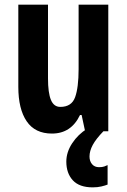

<svg xmlns="http://www.w3.org/2000/svg" viewBox="-20 -566 548 828"><path d="M447 -546V0H347L332 -70H325Q287 10 204 10Q131 10 95 -43Q59 -96 59 -191V-546H187V-228Q187 -166 199.5 -135.5Q212 -105 240 -105Q289 -105 304 -147Q319 -189 319 -268V-546ZM366 109Q366 129 377 142Q388 155 407 155Q421 155 429.5 152Q438 149 444 146V230Q434 234 417.5 238Q401 242 380 242Q322 242 294 211.5Q266 181 266 131Q266 90 291.5 51.5Q317 13 356 -11L426 0Q394 33 380 59Q366 85 366 109Z"/></svg>

Font: Noto Sans Gujarati ExtraCondensed
Style: Bold
Weight: 700
Width: 2
Designer: Jelle Bosma - Monotype Design Team, Universal Thirst
Foundry: Monotype Imaging Inc.
Version: Version 2.106; ttfautohint (v1.8.4.7-5d5b)